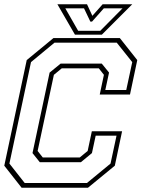

<svg xmlns="http://www.w3.org/2000/svg" viewBox="-20 -878 662 898"><path d="M81 0 0 -103 105 -597 230 -700H540.5L622 -597L588 -436H446.5L466 -528L442 -558.5H269L232 -528L156 -172L180 -141.5H353L390 -172L409.5 -264H551L517 -103L391.5 0ZM95.5 -22H386.5L497 -113L525 -243.5H427.5L410 -162L358.5 -119.5H166L132 -162L212 -538.5L263.5 -580.5H456L490 -538.5L472.5 -457H570.5L598.5 -587.5L526 -678.5H235L125 -587.5L24 -113ZM330.5 -716 248.5 -858H387L412 -804L460 -858H598.5L456.5 -716ZM345.5 -734H449L553 -839H465.5L410.5 -777H402.5L373 -839H285.5Z"/></svg>

Font: Tourney ExtraLight
Style: Italic
Weight: 250
Italic angle: -12°
Version: Version 1.015